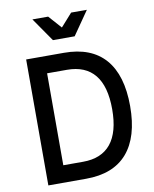

<svg xmlns="http://www.w3.org/2000/svg" viewBox="-108 -1120 966 1201"><g transform="rotate(-10 375.0 -520.0)"><path d="M100 0V-800H340Q513 -800 601.5 -698.5Q690 -597 690 -400Q690 -204 601.5 -102Q513 0 340 0ZM214 -108H340Q457 -108 516.5 -181.5Q576 -255 576 -400Q576 -546 516.5 -619Q457 -692 340 -692H214ZM528 -1040 424 -890H286L182 -1040H282L388 -921H322L428 -1040Z"/></g></svg>

Font: Martian Mono SemiExpanded
Style: Regular
Weight: 400
Width: 6
Monospace: yes
Designer: Roman Shamin
Foundry: Evil Martians
Version: Version 1.000